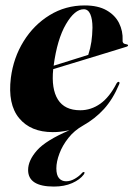

<svg xmlns="http://www.w3.org/2000/svg" viewBox="-20 -477 492 707"><path d="M288.5 165.5Q274.5 184.5 245.8 197.2Q217 210 178.5 210Q83.5 210 83.5 149Q83.5 114 116 77Q148.5 40 236 2.5Q212 7 200.5 8.2Q189 9.5 174 9.5Q93 9.5 50.5 -41.8Q8 -93 20 -190.5Q29.5 -264.5 67 -325Q104.5 -385.5 162.8 -421.2Q221 -457 292 -457Q341 -457 372.5 -439Q404 -421 418.5 -391.8Q433 -362.5 431.5 -329Q430 -315.5 445.5 -314Q451.5 -313 451.5 -310Q452 -307 446 -305Q427 -299 384.5 -286Q342 -273 287 -256.2Q232 -239.5 176 -222.5Q168.5 -150 193.2 -110.5Q218 -71 275.5 -71Q315.5 -71 349.5 -95.2Q383.5 -119.5 409.5 -170.5Q413.5 -176.5 417 -175.5Q422.5 -174.5 418.5 -166Q395.5 -111.5 362.8 -75.5Q330 -39.5 285.5 -14.5Q253.5 3.5 231.8 31Q210 58.5 198.8 88.5Q187.5 118.5 187.5 143Q187.5 167.5 197.2 179Q207 190.5 223.5 190.5Q239.5 190.5 255.5 181.2Q271.5 172 282 160Q286.5 155 290.5 157Q293 159 288.5 165.5ZM288.5 -443Q255 -443 222.8 -387.8Q190.5 -332.5 177.5 -235Q209.5 -245 242 -255.2Q274.5 -265.5 305 -275Q313 -299.5 316.5 -323.2Q320 -347 320.5 -375Q320.5 -406.5 312.5 -424.8Q304.5 -443 288.5 -443Z"/></svg>

Font: Fraunces 144pt
Style: Bold Italic
Weight: 700
Italic angle: -16°
Version: Version 1.000;[b76b70a41]